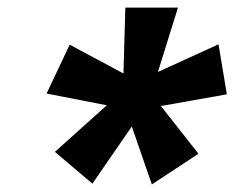

<svg xmlns="http://www.w3.org/2000/svg" viewBox="-20 -720 619 507"><path d="M557 -603 397 -530 450 -700H311L306 -526L164 -602L103 -473L262 -442L125 -319L224 -235L328 -386L381 -233L504 -314L405 -440L579 -471Z"/></svg>

Font: Jost
Style: Bold Italic
Weight: 700
Italic angle: -5°
Version: Version 3.710